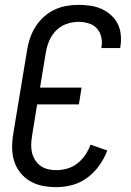

<svg xmlns="http://www.w3.org/2000/svg" viewBox="-20 -763 540 791"><path d="M212 8Q183 8 155 2.5Q127 -3 103.5 -17Q80 -31 63 -52.5Q46 -74 38 -100.5Q30 -127 30 -156Q30 -185 35 -214L92 -559Q96 -584 104.5 -608Q113 -632 127 -654Q141 -676 161 -694Q181 -712 204.5 -723Q228 -734 253 -738.5Q278 -743 303 -743Q328 -743 352 -739.5Q376 -736 397.5 -726.5Q419 -717 436.5 -701.5Q454 -686 464.5 -665.5Q475 -645 477.5 -620.5Q480 -596 476 -571Q476 -569 475.5 -567.5Q475 -566 475 -565H397Q398 -566 398 -567Q398 -568 398 -569Q402 -590 397 -611Q392 -632 378.5 -646.5Q365 -661 344.5 -667Q324 -673 303 -673Q279 -673 254.5 -664.5Q230 -656 211.5 -637.5Q193 -619 183 -595.5Q173 -572 169 -548L145 -402H316L305 -333H133L112 -203Q109 -185 108.5 -167.5Q108 -150 112 -133.5Q116 -117 125 -103Q134 -89 147.5 -79.5Q161 -70 177.5 -66Q194 -62 212 -62Q234 -62 257 -68.5Q280 -75 299 -90Q318 -105 331.5 -125Q345 -145 353 -167L422 -143Q410 -111 389.5 -82Q369 -53 340.5 -31.5Q312 -10 278.5 -1Q245 8 212 8Z"/></svg>

Font: Iosevka SS04
Style: Italic
Weight: 400
Italic angle: -9°
Monospace: yes
Designer: Belleve Invis
Foundry: Belleve Invis
Version: Version 19.0.0; ttfautohint (v1.8.4)